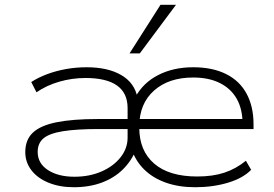

<svg xmlns="http://www.w3.org/2000/svg" viewBox="-20 -777 1149 805"><path d="M289 8Q230 8 183.5 -11Q137 -30 111.5 -63.5Q86 -97 86 -139Q86 -191 118 -221Q150 -251 217.5 -264.5Q285 -278 391 -278H526V-236H394Q302 -236 245 -227Q188 -218 163 -197.5Q138 -177 138 -140Q138 -92 181 -64Q224 -36 292 -36Q355 -36 405.5 -58Q456 -80 485.5 -117.5Q515 -155 515 -200V-324Q515 -387 470.5 -418.5Q426 -450 339 -450Q282 -450 228.5 -434.5Q175 -419 133 -390L111 -433Q140 -452 177.5 -466Q215 -480 257 -487.5Q299 -495 343 -495Q432 -495 488 -462.5Q544 -430 556 -369H547Q580 -430 643.5 -462.5Q707 -495 790 -495Q871 -495 928 -466.5Q985 -438 1014 -384Q1043 -330 1043 -256V-236H540V-278H1021L997 -258Q997 -319 973 -362Q949 -405 902.5 -428.5Q856 -452 790 -452Q687 -452 625.5 -397Q564 -342 564 -247V-241Q564 -145 626.5 -91Q689 -37 807 -37Q872 -37 920.5 -53Q969 -69 1011 -103L1033 -65Q999 -30 936 -11Q873 8 798 8Q730 8 676 -11Q622 -30 585.5 -65.5Q549 -101 533 -149H550Q531 -102 495 -66.5Q459 -31 407 -11.5Q355 8 289 8ZM523 -553 653 -757H718L566 -553Z"/></svg>

Font: Nunito Sans 10pt Expanded ExtraLight
Style: Regular
Weight: 250
Width: 7
Designer: Vernon Adams
Foundry: Vernon Adams
Version: Version 3.101;gftools[0.9.27]